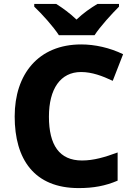

<svg xmlns="http://www.w3.org/2000/svg" viewBox="-20 -951 683 981"><path d="M281 -771H463C492 -816 553 -882 588 -917V-931H478C443 -910 405 -884 371 -851C336 -884 302 -909 267 -931H155V-917C193 -881 252 -816 281 -771ZM394 -583C450 -583 503 -563 556 -538L609 -674C541 -707 465 -724 395 -724C176 -724 55 -572 55 -356C55 -137 155 10 382 10C457 10 518 -1 581 -28V-172C516 -148 459 -131 399 -131C283 -131 230 -210 230 -355C230 -497 289 -583 394 -583Z"/></svg>

Font: Noto Sans Arabic UI XBd
Style: Regular
Weight: 800
Designer: Monotype Design Team, Nadine Chahine and Nizar Qandah
Foundry: Monotype Imaging Inc.
Version: Version 2.010